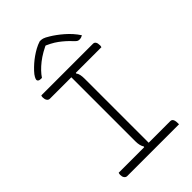

<svg xmlns="http://www.w3.org/2000/svg" viewBox="-271 -1038 1141 1141"><g transform="rotate(-45 300.0 -467.0)"><path d="M325 -25H274L289 -54Q282 -65 278.5 -79Q275 -93 275 -111Q275 -178 275 -247.5Q275 -317 275 -388Q275 -459 275 -531Q275 -603 275 -675H326L311 -646Q319 -636 322 -621.5Q325 -607 325 -589Q325 -522 325 -452.5Q325 -383 325 -312Q325 -241 325 -169Q325 -97 325 -25ZM530 0H95Q89 0 84.5 -2.5Q80 -5 76.5 -10Q73 -15 71.5 -21Q70 -27 70 -34Q70 -37 70.5 -40Q71 -43 71.5 -45.5Q72 -48 73 -50H507Q515 -50 520 -45.5Q525 -41 527.5 -32.5Q530 -24 530 -10Q530 -9 530 -7Q530 -5 530 -3.5Q530 -2 530 0ZM73 -700H507Q518 -700 524 -691Q530 -682 530 -664Q530 -663 530 -661Q530 -659 529.5 -657Q529 -655 528.5 -653.5Q528 -652 528 -650H95Q83 -650 76.5 -660Q70 -670 70 -684Q70 -686 70 -688.5Q70 -691 70.5 -693Q71 -695 71.5 -697Q72 -699 73 -700ZM293 -934Q295 -934 296.5 -934Q298 -934 299.5 -934Q301 -934 302 -934Q309 -934 320 -931Q331 -928 357 -912Q372 -903 390.5 -889.5Q409 -876 428 -859.5Q447 -843 464.5 -823.5Q482 -804 496 -782Q489 -778 482.5 -776Q476 -774 467 -774Q458 -774 451.5 -778.5Q445 -783 432 -797Q404 -827 369 -853Q334 -879 275 -902L333 -891Q317 -891 300.5 -891Q284 -891 267 -891L325 -903Q259 -875 215.5 -840.5Q172 -806 149 -771H143Q133 -771 127.5 -773Q122 -775 119.5 -778.5Q117 -782 117 -787Q117 -792 123.5 -804.5Q130 -817 146 -834Q161 -850 177.5 -864.5Q194 -879 212.5 -892Q231 -905 251 -916Q271 -927 293 -934Z"/></g></svg>

Font: Recursive Monospace Casual Light
Style: Regular
Weight: 300
Version: Version 1.047